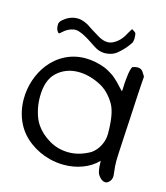

<svg xmlns="http://www.w3.org/2000/svg" viewBox="-98 -694 677 784"><g transform="rotate(15 240.5 -302.0)"><path d="M351.6 -597.7Q353.5 -601.6 363.8 -617.7Q363.8 -617.7 365.7 -616.7Q367.7 -615.2 369.1 -614.7Q370.6 -613.8 372.6 -612.5Q374.5 -611.3 375 -610.8Q376 -610.4 377.7 -608.9Q379.4 -607.4 379.9 -606.9Q381.8 -603 382.3 -600.6Q382.3 -597.2 382.8 -593.3Q383.3 -589.8 383.3 -584.5Q383.3 -579.6 382.8 -576.7Q381.8 -571.8 380.9 -567.9Q380.4 -564.9 377.4 -561.5Q360.4 -534.7 330.1 -509.8Q312 -496.1 288.1 -494.6Q286.1 -494.1 281.7 -494.1Q261.2 -494.1 244.1 -503.4Q237.3 -506.8 208 -526.4Q178.7 -545.4 160.6 -551.3Q147.5 -556.6 135.3 -554.7Q120.6 -552.2 110.4 -546.4Q98.6 -540 89.8 -531.2L88.9 -530.8Q87.9 -529.8 86.9 -528.8L84 -525.9L83 -525.4Q82 -524.9 81.1 -524.4Q79.1 -523.9 77.1 -524.9Q66.4 -535.6 66.4 -554.7Q66.4 -560.1 66.9 -562.5Q67.9 -566.4 69.3 -568.4L72.3 -572.8L77.1 -577.6Q80.6 -581.1 81.5 -581.1Q97.7 -594.7 116.2 -599.6Q126.5 -602.5 137.2 -602.5Q146.5 -602.5 154.3 -600.6Q169.4 -596.7 182.6 -589.4Q184.6 -587.9 207.3 -573.2Q230 -558.6 238.3 -554.2Q260.7 -540.5 279.8 -540.5Q293.5 -540.5 304.7 -546.9Q334 -562 351.6 -597.7ZM404.3 -467.8Q416.5 -472.7 426.3 -472.7Q439.9 -472.7 447.8 -463.4Q449.2 -460.9 454.3 -453.6Q459.5 -446.3 460.9 -441.9Q460 -428.7 458 -402.3Q456.1 -376 455.6 -362.8Q454.6 -338.4 450.2 -262.2Q448.2 -235.4 445.8 -184.8Q443.4 -134.3 441.9 -111.8Q440.9 -96.2 440.9 -82.5Q440.9 -59.1 444.3 -34.2Q445.8 -24.4 445.8 -18.6Q445.8 -0.5 431.2 10.7Q425.8 14.6 419.9 14.6Q408.2 14.6 397.2 3.2Q386.2 -8.3 383.8 -20Q379.4 -37.6 379.4 -65.4Q353 -38.1 315.9 -24.2Q278.8 -10.3 237.3 -10.3Q206.5 -10.3 176.3 -18.1Q129.4 -30.3 91.3 -58.8Q53.2 -87.4 33.2 -127.4Q10.3 -173.8 10.3 -228.5Q10.3 -269.5 23.4 -308.8Q36.6 -348.1 60.5 -378.9Q88.4 -414.6 127.2 -434.1Q166 -453.6 211.4 -453.6Q252.4 -453.6 294.9 -437.5Q306.2 -432.6 315.9 -427Q325.7 -421.4 332 -417Q338.4 -412.6 347.4 -404.5Q356.4 -396.5 360.1 -392.6Q363.8 -388.7 374.3 -377.4Q384.8 -366.2 389.2 -361.8Q390.6 -367.7 390.6 -374Q390.6 -395.5 394.3 -425.8Q397.9 -456.1 404.3 -467.8ZM107.4 -357.4Q71.8 -324.2 71.8 -253.4Q71.8 -221.7 79.8 -191.2Q87.9 -160.6 101.6 -140.6Q123 -108.9 160.6 -86.7Q198.2 -64.5 243.7 -64.5Q288.6 -64.5 334.5 -90.8Q355.5 -106 367.4 -129.9Q379.4 -153.8 379.4 -179.7Q379.4 -264.2 358.4 -301.3Q330.1 -350.1 287.1 -370.1Q241.7 -392.1 198.2 -392.1Q144.5 -392.1 107.4 -357.4Z"/></g></svg>

Font: Avessa
Style: Medium
Weight: 500
Designer: Arman Khorramak
Foundry: Arman Khorramak
Version: Version 1.000; ttfautohint (v1.8.1)